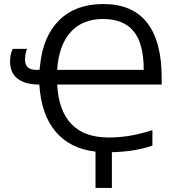

<svg xmlns="http://www.w3.org/2000/svg" viewBox="-20 -745 878 951"><path d="M453.1 5.9Q327.1 -8.3 255.6 -92.8Q184.1 -177.2 174.8 -326.2Q105.5 -326.2 67.6 -355Q29.8 -383.8 29.8 -440.9Q29.8 -476.6 43 -502.9H113.8Q104 -478.5 104 -449.2Q104 -398.9 159.2 -398.9H175.8L178.2 -419.9Q192.4 -565.4 273.7 -645.3Q355 -725.1 491.2 -725.1Q636.2 -725.1 708.5 -632.6Q780.8 -540 780.8 -359.9V-326.2H263.2Q270 -197.3 333.7 -130.6Q397.5 -64 518.1 -64Q567.4 -64 616.7 -71.5Q666 -79.1 734.9 -100.1V-23.9Q648.9 6.3 534.2 8.8V186H453.1ZM490.2 -650.9Q388.2 -650.9 329.6 -585.7Q271 -520.5 263.2 -398.9H691.9Q691.9 -528.3 642.3 -589.6Q592.8 -650.9 490.2 -650.9Z"/></svg>

Font: HunimalSansv1.5
Style: Regular
Weight: 400
Foundry: Ascender Corporation
Version: Version 1.10